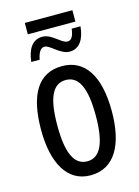

<svg xmlns="http://www.w3.org/2000/svg" viewBox="-122 -868 688 947"><g transform="rotate(-15 222.5 -395.0)"><path d="M101 -742H344V-800H101ZM82 -606H125C131 -640 144 -662 164 -662C192 -662 231 -606 279 -606C329 -606 356 -648 362 -713H317C313 -679 303 -657 282 -657C250 -657 216 -712 166 -712C114 -712 89 -668 82 -606ZM403 -269C403 -452 337 -547 223 -547C99 -547 42 -446 42 -269C42 -101 102 10 221 10C346 10 403 -102 403 -269ZM125 -269C125 -407 154 -476 223 -476C290 -476 321 -407 321 -269C321 -130 290 -61 223 -61C155 -61 125 -132 125 -269Z"/></g></svg>

Font: Noto Sans UI Condensed
Style: Regular
Weight: 400
Width: 3
Designer: Monotype Design Team
Foundry: Monotype Imaging Inc.
Version: Version 1.901